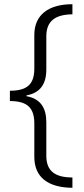

<svg xmlns="http://www.w3.org/2000/svg" viewBox="-20 -734 399 912"><path d="M324 158V109C241 109 200 78 200 6V-153C200 -221 173 -265 106 -277V-281C172 -293 200 -336 200 -404V-561C200 -634 242 -665 324 -666V-714C211 -714 143 -664 143 -568V-408C143 -332 107 -303 27 -303V-254C107 -254 143 -224 143 -148V11C143 108 208 157 324 158Z"/></svg>

Font: Noto Sans Khmer UI Light
Style: Regular
Weight: 300
Designer: Danh Hong and the Monotype Design Team
Foundry: Monotype Imaging Inc.
Version: Version 2.002